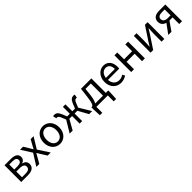

<svg xmlns="http://www.w3.org/2000/svg" viewBox="498 -2386 4407 4407"><g transform="rotate(-45 2701.5 -182.5)"><path d="M92.1 0H309.7C435 0 523.6 -47.2 523.6 -155.5C523.6 -233.3 471.5 -271.1 409.9 -285V-289.4C466.1 -306 500.4 -345.4 500.4 -405.2C500.4 -504.3 419.6 -543.4 300.1 -543.4H92.1ZM181.6 -315.5V-477.6H291.1C375.7 -477.6 410.9 -448.5 410.9 -396.6C410.9 -346.7 375.3 -315.5 285 -315.5ZM181.6 -65.2V-249.7H293.6C386 -249.7 433.6 -216.1 433.6 -160.8C433.6 -99.9 389.8 -65.2 299.4 -65.2Z M582.4 0H678.3L751.5 -127.2C769.8 -160.2 787.4 -193.2 806.3 -224.2H811.3C831.7 -193.2 851.8 -159.8 870 -127.2L950.1 0H1049.6L871.3 -274.2L1035.9 -543.4H941L874.3 -424.1C857.4 -393.5 841.5 -363.5 825.7 -332.8H821.3C802.8 -363.5 784.4 -393.5 767.6 -424.1L694.9 -543.4H596L760.7 -283.2Z M1346.1 13.4C1479.2 13.4 1597.3 -91.1 1597.3 -271C1597.3 -452.3 1479.2 -556.8 1346.1 -556.8C1212.7 -556.8 1094.6 -452.3 1094.6 -271C1094.6 -91.1 1212.7 13.4 1346.1 13.4ZM1346.1 -62.9C1251.7 -62.9 1188.8 -146.1 1188.8 -271C1188.8 -396.1 1251.7 -480.5 1346.1 -480.5C1440.2 -480.5 1503.7 -396.1 1503.7 -271C1503.7 -146.1 1440.2 -62.9 1346.1 -62.9Z M1663.9 0H1761.8L1899 -245.3H1988.2V0H2069.6V-245.3H2159.4L2295.4 0H2394.5L2222.6 -284.1L2267 -393.5C2291.5 -456.8 2317 -468.1 2345 -468.1C2353 -468.1 2356.3 -466.9 2363.3 -464.9L2379.1 -551.2C2370.8 -554.8 2358.9 -556.8 2347 -556.8C2288.6 -556.8 2243.6 -532.8 2205.4 -440.8L2155.6 -319.1H2069.6V-543.4H1988.2V-319.1H1902.2L1853 -440.8C1814.2 -532.8 1768.8 -556.8 1710.8 -556.8C1698.9 -556.8 1687 -554.8 1678.1 -551.2L1695.1 -464.9C1702.1 -466.9 1705.4 -468.1 1712.8 -468.1C1741.4 -468.1 1766.3 -456.8 1791.1 -393.5L1834.8 -284.1Z M2531 0H2902.2V192.1H2980.8L2990.5 -16.5V-74.3H2443V-16.5L2452.4 192.1H2531ZM2820.5 -27.6H2911.3V-543.4H2574.6L2545.6 -302.5C2524.1 -127 2499.7 -90.6 2469 -74.3L2490.5 -20.8C2547.9 -32.5 2602.6 -84.1 2625.8 -285.3L2646.7 -469H2820.5Z M3326.7 13.4C3400 13.4 3457.9 -11.4 3505.3 -42.5L3472.5 -103.1C3432.1 -76.1 3389.9 -59.8 3337.3 -59.8C3233.6 -59.8 3163.1 -134.5 3156.9 -249.7H3522.6C3525.4 -263.7 3526.9 -282.5 3526.9 -301.7C3526.9 -457.3 3448.7 -556.8 3310.4 -556.8C3185.6 -556.8 3066.6 -447.7 3066.6 -271C3066.6 -92.3 3181.6 13.4 3326.7 13.4ZM3155.7 -315.5C3167.1 -422.7 3235.1 -483.6 3311.5 -483.6C3397.3 -483.6 3446.7 -424.5 3446.7 -315.5Z M3661.1 0H3752.5V-241.9H4014V0H4105.4V-543.4H4014V-322.5H3752.5V-543.4H3661.1Z M4290.1 0H4374.9L4580.8 -311.1C4601.2 -343.7 4632.2 -394.3 4653.1 -427.7H4657.7C4653.1 -357.1 4647.8 -284.5 4647.8 -226.7V0H4736.8V-543.4H4651.7L4446.2 -232.3C4426.2 -199.3 4394.9 -149.1 4374.5 -115.7H4370.3C4373.8 -185.9 4379.2 -258.9 4379.2 -316.1V-543.4H4290.1Z M5220.4 0H5311.2V-543.4H5119.3C4998.3 -543.4 4907.1 -501.9 4907.1 -382.3C4907.1 -262.7 5012.8 -215.2 5119.7 -215.2H5220.4ZM5135.2 -281.5C5049.2 -281.5 4998 -316.4 4998 -380.3C4998 -444.4 5049.2 -472.5 5135.2 -472.5H5220.4V-281.5ZM4865 0H4967.8L5132.3 -234.9L5056.4 -261.6Z"/></g></svg>

Font: Source Han Sans JP VF
Style: Regular
Weight: 250
Designer: Ryoko NISHIZUKA 西塚涼子 (kana, bopomofo & ideographs); Paul D. Hunt (Latin, Greek & Cyrillic); Sandoll Communications 산돌커뮤니
Foundry: Adobe
Version: Version 2.004;hotconv 1.0.118;makeotfexe 2.5.65603